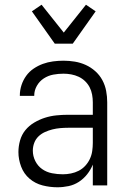

<svg xmlns="http://www.w3.org/2000/svg" viewBox="-20 -785 540 813"><path d="M223 8Q191 8 160 0Q129 -8 105 -28.5Q81 -49 69.5 -79.5Q58 -110 58 -141Q58 -166 65 -190.5Q72 -215 87.5 -234Q103 -253 125 -266Q147 -279 170.5 -286.5Q194 -294 219 -296.5Q244 -299 268 -299H373V-352Q373 -368 370 -384.5Q367 -401 359.5 -415.5Q352 -430 340 -441.5Q328 -453 313 -460Q298 -467 281.5 -470Q265 -473 249 -473Q227 -473 205.5 -469Q184 -465 165.5 -453Q147 -441 136 -421.5Q125 -402 125 -381V-379H64V-381Q64 -403 71 -424.5Q78 -446 91 -464Q104 -482 122.5 -494.5Q141 -507 161.5 -514.5Q182 -522 204.5 -525Q227 -528 249 -528Q273 -528 297 -524Q321 -520 343 -510Q365 -500 383.5 -483.5Q402 -467 413.5 -445.5Q425 -424 429.5 -400Q434 -376 434 -352V0H373V-88Q364 -66 349 -47Q334 -28 314 -15Q294 -2 270.5 3Q247 8 223 8ZM246 -47Q263 -47 280.5 -50.5Q298 -54 313.5 -62Q329 -70 341 -83Q353 -96 360.5 -112Q368 -128 370.5 -145.5Q373 -163 373 -180V-244H268Q252 -244 235 -242.5Q218 -241 202 -237Q186 -233 170.5 -226Q155 -219 143 -207.5Q131 -196 125 -180Q119 -164 119 -147Q119 -124 129.5 -103Q140 -82 158.5 -69Q177 -56 200 -51.5Q223 -47 246 -47ZM212 -600 115 -737 156 -765 250 -647 344 -765 385 -737 288 -600Z"/></svg>

Font: Iosevka Fixed SS04 Light
Style: Regular
Weight: 300
Monospace: yes
Designer: Belleve Invis
Foundry: Belleve Invis
Version: Version 32.5.0